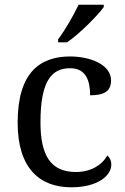

<svg xmlns="http://www.w3.org/2000/svg" viewBox="-20 -786 532 816"><path d="M227 -606H265C318 -642 396 -721 421 -756V-766H314C293 -721 256 -657 227 -619ZM283 10C396 10 453 -40 453 -86C453 -104 446 -117 436 -125C413 -84 365 -55 303 -55C196 -55 152 -124 152 -266C152 -445 201 -496 278 -496C345 -496 363 -444 363 -381C422 -381 452 -398 452 -444C452 -513 361 -546 278 -546C151 -546 55 -479 55 -265C55 -69 150 10 283 10Z"/></svg>

Font: Noto Serif Thai
Style: Regular
Weight: 400
Designer: Monotype Design Team
Foundry: Monotype Imaging Inc.
Version: Version 1.901